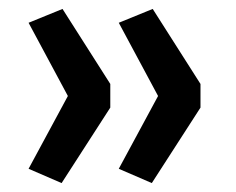

<svg xmlns="http://www.w3.org/2000/svg" viewBox="-20 -486 528 430"><path d="M118 -76 44 -108 132 -271 44 -435 120 -466 227 -298V-245ZM320 -76 246 -108 334 -271 246 -435 322 -466 429 -298V-245Z"/></svg>

Font: Nunito Sans 7pt SemiBold
Style: Regular
Weight: 600
Designer: Vernon Adams
Foundry: Vernon Adams
Version: Version 3.101;gftools[0.9.27]